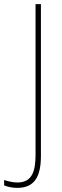

<svg xmlns="http://www.w3.org/2000/svg" viewBox="-81 -785 301 929"><path d="M3 124C87 124 117 68 117 -31V-765H91V-36C91 46 73 98 3 98C-20 98 -42 92 -61 86V112C-44 119 -22 124 3 124Z"/></svg>

Font: Noto Sans Tamil UI Condensed Thin
Style: Regular
Weight: 100
Width: 3
Designer: Jelle Bosma - Monotype Design Team
Foundry: Monotype Imaging Inc.
Version: Version 2.004